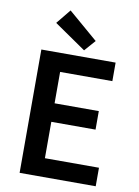

<svg xmlns="http://www.w3.org/2000/svg" viewBox="-105 -1064 818 1133"><g transform="rotate(10 304.0 -498.0)"><path d="M94 -739H539V-628H226V-440H491V-329H226V-111H550V0H94ZM153 -909 224 -996 401 -844 343 -778Z"/></g></svg>

Font: Merged Yaku Han JP SemiBold
Style: Regular
Weight: 600
Designer: Ryoko NISHIZUKA 西塚涼子 (kana, bopomofo & ideographs); Paul D. Hunt (Latin, Greek & Cyrillic); Sandoll Communications 산돌커뮤니
Foundry: Adobe
Version: Version 2.004